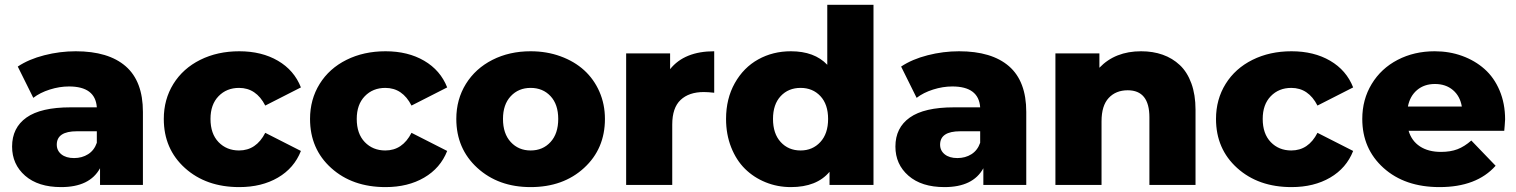

<svg xmlns="http://www.w3.org/2000/svg" viewBox="-20 -762 6247 791"><path d="M392.1 0V-68.8Q349.6 8.8 231.9 8.8Q137.2 8.8 83.5 -38.1Q29.8 -85 29.8 -158.2Q29.8 -235.8 89.1 -277.8Q148.4 -319.8 271 -319.8H378.9Q373 -405.8 264.2 -405.8Q225.1 -405.8 185.1 -393.1Q145 -380.4 117.2 -358.9L53.2 -487.8Q98.6 -518.1 162.6 -534.4Q226.6 -550.8 292 -550.8Q426.8 -550.8 497.8 -489Q568.8 -427.2 568.8 -300.8V0ZM378.9 -173.8V-221.2H296.9Q213.9 -221.2 213.9 -166Q213.9 -141.6 232.9 -126.2Q252 -110.8 285.2 -110.8Q317.9 -110.8 343 -126.7Q368.2 -142.6 378.9 -173.8Z M965.8 8.8Q829.1 8.8 741.9 -69.8Q654.8 -148.4 654.8 -272Q654.8 -352.5 694.3 -416.3Q733.9 -480 804.9 -515.4Q876 -550.8 965.8 -550.8Q1058.1 -550.8 1125 -511.7Q1191.9 -472.7 1219.7 -401.9L1072.8 -327.1Q1035.6 -399.9 964.8 -399.9Q913.6 -399.9 880.4 -365.7Q847.2 -331.5 847.2 -272Q847.2 -210.9 880.4 -176.5Q913.6 -142.1 964.8 -142.1Q1035.6 -142.1 1072.8 -214.8L1219.7 -140.1Q1191.9 -69.3 1125 -30.3Q1058.1 8.8 965.8 8.8Z M1568.4 8.8Q1431.6 8.8 1344.5 -69.8Q1257.3 -148.4 1257.3 -272Q1257.3 -352.5 1296.9 -416.3Q1336.4 -480 1407.5 -515.4Q1478.5 -550.8 1568.4 -550.8Q1660.6 -550.8 1727.5 -511.7Q1794.4 -472.7 1822.3 -401.9L1675.3 -327.1Q1638.2 -399.9 1567.4 -399.9Q1516.1 -399.9 1482.9 -365.7Q1449.7 -331.5 1449.7 -272Q1449.7 -210.9 1482.9 -176.5Q1516.1 -142.1 1567.4 -142.1Q1638.2 -142.1 1675.3 -214.8L1822.3 -140.1Q1794.4 -69.3 1727.5 -30.3Q1660.6 8.8 1568.4 8.8Z M2166 8.8Q2033.2 8.8 1946.5 -70.3Q1859.9 -149.4 1859.9 -272Q1859.9 -352.5 1899.4 -416.3Q1939 -480 2008.8 -515.4Q2078.6 -550.8 2166 -550.8Q2232.4 -550.8 2289.3 -530Q2346.2 -509.3 2386.5 -472.7Q2426.8 -436 2449.5 -384.3Q2472.2 -332.5 2472.2 -272Q2472.2 -148.9 2386.2 -70.1Q2300.3 8.8 2166 8.8ZM2166 -142.1Q2216.3 -142.1 2248 -176.8Q2279.8 -211.4 2279.8 -272Q2279.8 -332 2248 -366Q2216.3 -399.9 2166 -399.9Q2116.2 -399.9 2084.2 -365.7Q2052.2 -331.5 2052.2 -272Q2052.2 -211.4 2084.2 -176.8Q2116.2 -142.1 2166 -142.1Z M2559.6 0V-542H2740.7V-477.1Q2799.8 -550.8 2922.4 -550.8V-379.9Q2897 -382.8 2879.4 -382.8Q2818.4 -382.8 2783.9 -350.3Q2749.5 -317.9 2749.5 -249V0Z M3238.3 8.8Q3183.1 8.8 3134.3 -11Q3085.4 -30.8 3049.3 -66.4Q3013.2 -102.1 2992.2 -155.3Q2971.2 -208.5 2971.2 -272Q2971.2 -355.5 3007.3 -419.7Q3043.5 -483.9 3103.8 -517.3Q3164.1 -550.8 3238.3 -550.8Q3335.4 -550.8 3388.2 -495.1V-742.2H3578.6V0H3397.5V-54.2Q3344.7 8.8 3238.3 8.8ZM3278.3 -142.1Q3327.6 -142.1 3359.6 -176.8Q3391.6 -211.4 3391.6 -272Q3391.6 -332 3359.9 -366Q3328.1 -399.9 3278.3 -399.9Q3228 -399.9 3196.3 -366Q3164.6 -332 3164.6 -272Q3164.6 -211.4 3196.3 -176.8Q3228 -142.1 3278.3 -142.1Z M4031.2 0V-68.8Q3988.8 8.8 3871.1 8.8Q3776.4 8.8 3722.7 -38.1Q3668.9 -85 3668.9 -158.2Q3668.9 -235.8 3728.3 -277.8Q3787.6 -319.8 3910.2 -319.8H4018.1Q4012.2 -405.8 3903.3 -405.8Q3864.3 -405.8 3824.2 -393.1Q3784.2 -380.4 3756.3 -358.9L3692.4 -487.8Q3737.8 -518.1 3801.8 -534.4Q3865.7 -550.8 3931.2 -550.8Q4065.9 -550.8 4137 -489Q4208 -427.2 4208 -300.8V0ZM4018.1 -173.8V-221.2H3936Q3853 -221.2 3853 -166Q3853 -141.6 3872.1 -126.2Q3891.1 -110.8 3924.3 -110.8Q3957 -110.8 3982.2 -126.7Q4007.3 -142.6 4018.1 -173.8Z M4328.1 0V-542H4509.3V-482.9Q4574.2 -550.8 4681.2 -550.8Q4730 -550.8 4770 -536.6Q4810.1 -522.5 4840.6 -493.9Q4871.1 -465.3 4888.2 -418.5Q4905.3 -371.6 4905.3 -310.1V0H4715.3V-278.8Q4715.3 -390.1 4626 -390.1Q4577.1 -390.1 4547.6 -358.4Q4518.1 -326.7 4518.1 -262.2V0Z M5300.8 8.8Q5164.1 8.8 5076.9 -69.8Q4989.7 -148.4 4989.7 -272Q4989.7 -352.5 5029.3 -416.3Q5068.8 -480 5139.9 -515.4Q5210.9 -550.8 5300.8 -550.8Q5393.1 -550.8 5460 -511.7Q5526.9 -472.7 5554.7 -401.9L5407.7 -327.1Q5370.6 -399.9 5299.8 -399.9Q5248.5 -399.9 5215.3 -365.7Q5182.1 -331.5 5182.1 -272Q5182.1 -210.9 5215.3 -176.5Q5248.5 -142.1 5299.8 -142.1Q5370.6 -142.1 5407.7 -214.8L5554.7 -140.1Q5526.9 -69.3 5460 -30.3Q5393.1 8.8 5300.8 8.8Z M5910.6 8.8Q5767.6 8.8 5679.9 -70.1Q5592.3 -148.9 5592.3 -272Q5592.3 -352.1 5631.1 -416Q5669.9 -480 5738 -515.4Q5806.2 -550.8 5890.6 -550.8Q5951.2 -550.8 6003.7 -531.7Q6056.2 -512.7 6095.7 -477.8Q6135.3 -442.9 6158 -389.2Q6180.7 -335.4 6180.7 -270Q6180.7 -261.7 6179 -244.1Q6177.2 -226.6 6177.2 -223.1H5783.2Q5795.4 -181.6 5829.8 -158.9Q5864.3 -136.2 5916.5 -136.2Q5955.6 -136.2 5984.4 -147.2Q6013.2 -158.2 6041.5 -183.1L6141.6 -79.1Q6063.5 8.8 5910.6 8.8ZM5780.3 -323.2H6002.4Q5995.1 -366.2 5965.6 -391.1Q5936 -416 5891.6 -416Q5847.7 -416 5818.1 -391.1Q5788.6 -366.2 5780.3 -323.2Z"/></svg>

Font: Montserrat ExtraBold
Style: Regular
Weight: 800
Designer: Julieta Ulanovsky
Foundry: Julieta Ulanovsky
Version: Version 9.000